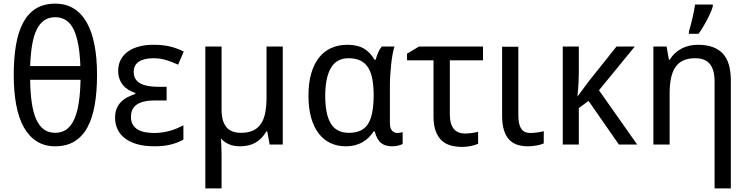

<svg xmlns="http://www.w3.org/2000/svg" viewBox="-20 -791 4101 1051"><path d="M511.2 -380.9Q511.2 -289.1 498.5 -216.6Q485.8 -144 458.5 -93.8Q431.2 -43.5 387.5 -16.8Q343.8 9.8 282.2 9.8Q224.6 9.8 181.9 -16.8Q139.2 -43.5 110.8 -93.8Q82.5 -144 68.8 -216.6Q55.2 -289.1 55.2 -380.9Q55.2 -472.7 67.6 -545.2Q80.1 -617.7 107.2 -668Q134.3 -718.3 177.5 -744.6Q220.7 -771 282.2 -771Q339.8 -771 382.8 -744.9Q425.8 -718.8 454.3 -668.7Q482.9 -618.7 497.1 -546.1Q511.2 -473.6 511.2 -380.9ZM282.2 -64Q317.9 -64 343.3 -82Q368.7 -100.1 385.5 -136.2Q402.3 -172.4 410.9 -226.8Q419.4 -281.2 420.9 -354H145Q146 -282.2 154.1 -227.8Q162.1 -173.3 178.7 -137Q195.3 -100.6 220.7 -82.3Q246.1 -64 282.2 -64ZM282.2 -696.8Q247.6 -696.8 222.7 -679.9Q197.8 -663.1 181.2 -629.6Q164.6 -596.2 156 -546.1Q147.5 -496.1 145 -429.2H419.9Q415.5 -562.5 383.3 -629.6Q351.1 -696.8 282.2 -696.8Z M892.1 -315.9V-241.2H829.1Q761.7 -241.2 729.2 -219Q696.8 -196.8 696.8 -150.9Q696.8 -126 706.8 -109.1Q716.8 -92.3 733.9 -82Q751 -71.8 774.4 -67.4Q797.9 -63 824.7 -63Q849.6 -63 872.1 -66.7Q894.5 -70.3 914.3 -76.2Q934.1 -82 951.4 -89.6Q968.8 -97.2 983.9 -105V-26.9Q955.1 -10.3 916.5 -0.2Q877.9 9.8 824.7 9.8Q769.5 9.8 729 -2.2Q688.5 -14.2 662.1 -35.2Q635.7 -56.2 622.8 -84.7Q609.9 -113.3 609.9 -146Q609.9 -176.3 619.1 -197.8Q628.4 -219.2 643.8 -234.4Q659.2 -249.5 679.2 -259.5Q699.2 -269.5 720.7 -276.9V-282.2Q699.7 -289.1 682.6 -299.6Q665.5 -310.1 653.1 -325.2Q640.6 -340.3 633.8 -359.9Q627 -379.4 627 -403.8Q627 -438 641.1 -464.6Q655.3 -491.2 680.9 -509.3Q706.5 -527.3 741.7 -536.6Q776.9 -545.9 818.8 -545.9Q844.7 -545.9 866.7 -543.7Q888.7 -541.5 908.7 -536.9Q928.7 -532.2 947.5 -525.4Q966.3 -518.6 985.8 -508.8L955.1 -437Q918.5 -453.6 887 -462.9Q855.5 -472.2 820.8 -472.2Q768.1 -472.2 740 -453.4Q711.9 -434.6 711.9 -397Q711.9 -375 721.4 -359.4Q731 -343.8 748.5 -334.2Q766.1 -324.7 790.5 -320.3Q814.9 -315.9 844.7 -315.9Z M1192.9 -190.9Q1192.9 -127.4 1218.8 -95.7Q1244.6 -64 1298.8 -64Q1338.9 -64 1365.7 -76.7Q1392.6 -89.4 1408.9 -114Q1425.3 -138.7 1432.1 -174.8Q1439 -210.9 1439 -257.8V-536.1H1527.8V0H1456.1L1442.9 -71.8H1438Q1414.6 -31.2 1379.4 -10.7Q1344.2 9.8 1293.9 9.8Q1258.8 9.8 1232.9 -1.5Q1207 -12.7 1189.9 -33.2Q1190.4 -14.6 1191.4 4.9Q1192.4 22 1192.6 42.7Q1192.9 63.5 1192.9 84V240.2H1104V-536.1H1192.9Z M1889.2 -64Q1926.3 -64 1951.9 -75.4Q1977.5 -86.9 1993.4 -110.8Q2009.3 -134.8 2016.8 -171.9Q2024.4 -209 2025.4 -259.8V-267.1Q2025.4 -316.4 2018.8 -354.7Q2012.2 -393.1 1996.3 -419.2Q1980.5 -445.3 1954.1 -458.7Q1927.7 -472.2 1888.2 -472.2Q1822.3 -472.2 1791.3 -418.9Q1760.3 -365.7 1760.3 -266.1Q1760.3 -164.1 1791.3 -114Q1822.3 -64 1889.2 -64ZM1872.1 9.8Q1826.7 9.8 1789.1 -7.8Q1751.5 -25.4 1724.6 -60.3Q1697.8 -95.2 1683.1 -147Q1668.5 -198.7 1668.5 -267.1Q1668.5 -335.9 1683.3 -387.9Q1698.2 -439.9 1725.8 -475.1Q1753.4 -510.3 1793 -528.1Q1832.5 -545.9 1881.3 -545.9Q1936 -545.9 1971.2 -525.6Q2006.3 -505.4 2030.3 -463.9H2036.1Q2041 -481 2049.1 -501Q2057.1 -521 2069.3 -536.1H2139.2Q2133.8 -520 2129.2 -494.6Q2124.5 -469.2 2121.3 -439.7Q2118.2 -410.2 2116.2 -379.4Q2114.3 -348.6 2114.3 -321.8V-117.2Q2114.3 -87.9 2126.5 -75.4Q2138.7 -63 2155.3 -63Q2162.1 -63 2171.1 -64.7Q2180.2 -66.4 2184.1 -67.9V-2.9Q2176.8 1.5 2160.9 5.6Q2145 9.8 2128.4 9.8Q2109.9 9.8 2094.5 5.9Q2079.1 2 2066.9 -7.6Q2054.7 -17.1 2045.9 -32.7Q2037.1 -48.3 2031.2 -71.8H2025.4Q2014.6 -55.2 2000.2 -40.3Q1985.8 -25.4 1967 -14.2Q1948.2 -2.9 1924.8 3.4Q1901.4 9.8 1872.1 9.8Z M2624 -536.1V-460.9H2442.4V-165Q2442.4 -136.2 2448.5 -116.2Q2454.6 -96.2 2465.6 -83.7Q2476.6 -71.3 2491.7 -65.7Q2506.8 -60.1 2524.4 -60.1Q2533.2 -60.1 2543.5 -60.8Q2553.7 -61.5 2563.5 -63Q2573.2 -64.5 2582 -66.2Q2590.8 -67.9 2597.2 -69.8V-3.9Q2590.8 -1 2581.3 2Q2571.8 4.9 2560.5 7.6Q2549.3 10.3 2536.4 11.7Q2523.4 13.2 2510.3 13.2Q2479 13.2 2450.4 6.1Q2421.9 -1 2400.1 -19.8Q2378.4 -38.6 2365.7 -71.3Q2353 -104 2353 -154.8V-460.9H2208V-497.1L2273.4 -536.1Z M2817.4 -535.2V-158.2Q2817.4 -110.8 2832.8 -86.9Q2848.1 -63 2883.3 -63Q2892.1 -63 2903.1 -64Q2914.1 -64.9 2924.3 -66.4Q2934.6 -67.9 2943.4 -69.8Q2952.1 -71.8 2956.5 -73.2V-5.9Q2950.2 -2.9 2940.2 0Q2930.2 2.9 2918.5 5.1Q2906.7 7.3 2894 8.5Q2881.3 9.8 2869.6 9.8Q2839.4 9.8 2813.5 2Q2787.6 -5.9 2768.8 -24.9Q2750 -43.9 2739.3 -76.4Q2728.5 -108.9 2728.5 -158.2V-535.2Z M3367.7 0 3201.7 -238.8 3148.4 -199.2V0H3060.5V-536.1H3148.4V-398.9Q3148.4 -369.6 3147.2 -344.7Q3146 -319.8 3144.5 -301.3Q3142.6 -279.8 3140.6 -262.2L3204.6 -348.1L3354.5 -536.1H3454.6L3258.8 -296.9L3467.8 0Z M3891.6 240.2V-345.2Q3891.6 -408.7 3866 -440.4Q3840.3 -472.2 3785.6 -472.2Q3746.1 -472.2 3719.2 -459.5Q3692.4 -446.8 3676 -421.9Q3659.7 -397 3652.6 -360.8Q3645.5 -324.7 3645.5 -277.8V0H3556.6V-536.1H3628.9L3641.6 -463.9H3646.5Q3658.7 -484.9 3675.5 -500.2Q3692.4 -515.6 3712.4 -525.9Q3732.4 -536.1 3754.9 -541Q3777.3 -545.9 3800.8 -545.9Q3890.1 -545.9 3935.3 -499.3Q3980.5 -452.6 3980.5 -350.1V240.2ZM3751 -619.1Q3755.9 -633.8 3760.7 -652.6Q3765.6 -671.4 3770.3 -691.2Q3774.9 -710.9 3778.8 -730.5Q3782.7 -750 3784.7 -766.1H3881.8V-755.9Q3878.9 -744.1 3870.8 -725.1Q3862.8 -706.1 3851.8 -684.8Q3840.8 -663.6 3828.1 -642.6Q3815.4 -621.6 3803.7 -606H3751Z"/></svg>

Font: Genotype
Style: Regular
Weight: 400
Foundry: Ascender Corporation
Version: Version 1.00